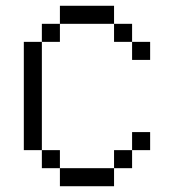

<svg xmlns="http://www.w3.org/2000/svg" viewBox="-20 -645 602 665"><path d="M62.5 -500V-125H125V-500ZM125 -62.5H187.5V-125H125ZM125 -500H187.5V-562.5H125ZM187.5 0H375V-62.5H187.5ZM187.5 -562.5H375V-625H187.5ZM375 -62.5H437.5V-125H375ZM375 -500H437.5V-562.5H375ZM437.5 -125H500V-187.5H437.5ZM437.5 -437.5H500V-500H437.5Z"/></svg>

Font: ChillMoonMono
Style: Regular
Weight: 400
Designer: Warren2060
Foundry: ChillType
Version: Version 1.000;Glyphs 3.1.1 (3135)